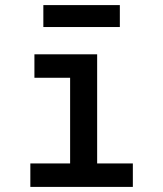

<svg xmlns="http://www.w3.org/2000/svg" viewBox="-20 -733 640 753"><path d="M99 0V-92H255V-428H115V-520H361V-92H501V0ZM150 -627V-713H450V-627Z"/></svg>

Font: Zed Mono Semibold Extended
Style: Regular
Weight: 600
Width: 7
Monospace: yes
Designer: Belleve Invis
Foundry: Belleve Invis
Version: Version 1.0.0; ttfautohint (v1.8.4)